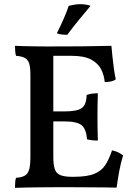

<svg xmlns="http://www.w3.org/2000/svg" viewBox="-20 -899 648 922"><path d="M52 -679Q68 -678 92.5 -677.5Q117 -677 144.5 -676.5Q172 -676 196.5 -676Q221 -676 236 -676V-146Q236 -108 243 -87Q250 -66 270 -58Q290 -50 325 -50L319 0Q291 0 253.5 0Q216 0 176.5 0.5Q137 1 104 1.5Q71 2 52 3Q52 -12 53 -24.5Q54 -37 57 -45Q84 -47 99 -55.5Q114 -64 120 -85Q126 -106 126 -146V-540Q126 -576 120 -594.5Q114 -613 99 -621Q84 -629 57 -631Q54 -640 53 -653Q52 -666 52 -679ZM518 -177Q536 -173 548.5 -167Q561 -161 571 -152Q560 -118 552.5 -76.5Q545 -35 540 2Q519 1 484.5 1Q450 1 407.5 0.5Q365 0 319 0L325 -50H333Q399 -50 433.5 -64.5Q468 -79 486 -107Q504 -135 518 -177ZM450 -451Q449 -426 448.5 -397.5Q448 -369 448 -341Q448 -312 448.5 -281Q449 -250 450 -224Q435 -224 422.5 -225.5Q410 -227 398 -230Q394 -280 371.5 -298Q349 -316 290 -316H220V-364H290Q350 -364 372.5 -380Q395 -396 396 -443Q410 -448 423 -449.5Q436 -451 450 -451ZM515 -679Q517 -657 520 -627Q523 -597 527 -568.5Q531 -540 536 -518Q527 -511 513.5 -508Q500 -505 483 -505Q480 -537 466 -565.5Q452 -594 418.5 -612.5Q385 -631 323 -631H212L235 -676Q313 -676 369 -676.5Q425 -677 461 -678Q497 -679 515 -679ZM303 -732Q287 -732 275.5 -733.5Q264 -735 253 -739Q270 -773 285 -807Q300 -841 310 -871Q323 -874 337 -876.5Q351 -879 365 -879Q393 -879 415 -871Q387 -838 360 -805Q333 -772 303 -732Z"/></svg>

Font: Vollkorn Medium
Style: Regular
Weight: 500
Designer: Friedrich Althausen
Foundry: Friedrich Althausen
Version: Version 5.000